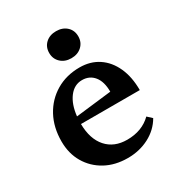

<svg xmlns="http://www.w3.org/2000/svg" viewBox="-173 -833 895 961"><g transform="rotate(-30 274.5 -352.0)"><path d="M287 13Q214 13 158.5 -17.5Q103 -48 71.5 -101.5Q40 -155 40 -225Q40 -306 73.5 -368Q107 -430 166.5 -465.5Q226 -501 303 -501Q365 -501 411 -470.5Q457 -440 482.5 -384Q508 -328 508 -252H168Q169 -165 212 -116.5Q255 -68 330 -68Q416 -68 470 -121L496 -97Q466 -45 410.5 -16Q355 13 287 13ZM282 -440Q237 -440 207 -400.5Q177 -361 170 -295L376 -319Q376 -377 350.5 -408.5Q325 -440 282 -440ZM292 -561Q255 -561 231.5 -583Q208 -605 208 -639Q208 -674 231.5 -695.5Q255 -717 292 -717Q329 -717 352.5 -695.5Q376 -674 376 -639Q376 -605 352.5 -583Q329 -561 292 -561Z"/></g></svg>

Font: Platypi Medium
Style: Regular
Weight: 500
Designer: David Sargent
Foundry: Bolt Cutter Type
Version: Version 1.200; ttfautohint (v1.8.4.7-5d5b)